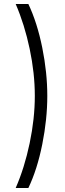

<svg xmlns="http://www.w3.org/2000/svg" viewBox="-20 -802 324 954"><path d="M121 132H58Q102 31 127.5 -91Q153 -213 153 -325.5Q153 -438 127.5 -559Q102 -680 58 -782H121Q165 -689 190 -565Q215 -441 215 -325.5Q215 -210 190 -85Q165 40 121 132Z"/></svg>

Font: Khand
Style: Regular
Weight: 400
Designer: Devanagari: Sanchit Sawaria, Jyotish Sonowal; Latin: Satya Rajpurohit
Foundry: Indian Type Foundry
Version: Version 1.101;PS 1.0;hotconv 1.0.78;makeotf.lib2.5.61930; tt